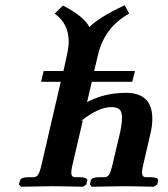

<svg xmlns="http://www.w3.org/2000/svg" viewBox="-20 -709 637 730"><path d="M493.2 -439 482.9 -397.9H329.1L311 -320.8Q377.4 -356 459 -356Q559.1 -356 559.1 -257.8Q559.1 -228.5 550.8 -195.8L522.9 -75.2Q520 -62 520 -53.2Q520 -35.2 535.2 -35.2H554.2Q566.9 -35.2 574.7 -32Q582.5 -28.8 581.1 -22.9L578.1 -7.8L564.9 1Q483.9 -1 445.8 -1L329.1 1L321.8 -7.8L325.2 -22.9Q328.1 -35.2 356.9 -35.2H376Q388.2 -35.2 394.3 -44.4Q400.4 -53.7 405.8 -75.2L437 -207Q443.8 -239.3 443.8 -262.2Q443.8 -284.7 434.1 -293.2Q424.3 -301.8 402.8 -301.8Q355 -301.8 288.1 -249L294.9 -251L253.9 -75.2Q251 -60.5 251 -51.8Q251 -35.2 266.1 -35.2H285.2Q296.9 -35.2 304.7 -32Q312.5 -28.8 312 -22.9L308.1 -7.8L295.9 1Q214.8 -1 175.8 -1L60.1 1L51.8 -7.8L56.2 -22.9Q59.1 -35.2 87.9 -35.2H106.9Q118.7 -35.2 125 -44.9Q131.3 -54.7 136.2 -75.2L210.9 -397.9H136.2L146 -439H221.2L234.9 -502Q241.2 -529.8 241.2 -550.8Q241.2 -619.6 188 -657.2L219.2 -688Q300.3 -646 319.8 -606Q358.9 -645 454.1 -689L471.2 -657.2Q378.4 -606.4 353 -502L337.9 -439Z"/></svg>

Font: Linux Libertine G
Style: Bold Italic
Weight: 700
Italic angle: -11.5°
Designer: Philipp H. Poll
Foundry: Philipp H. Poll
Version: Version 4.1.0